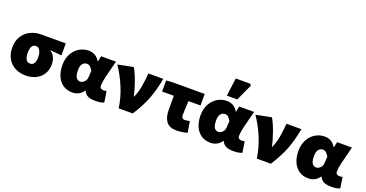

<svg xmlns="http://www.w3.org/2000/svg" viewBox="-38 -1660 4687 2461"><g transform="rotate(20 2305.0 -429.5)"><path d="M38 -268Q38 -359 78.5 -422.5Q119 -486 185.5 -518Q252 -550 329 -550H665V-386Q567 -397 509 -400V-396Q547 -376 568 -332.5Q589 -289 589 -235Q589 -160 555 -104Q521 -48 459.5 -17.5Q398 13 319 13Q240 13 176 -20Q112 -53 75 -116.5Q38 -180 38 -268ZM394 -257Q394 -314 375 -351Q356 -388 321 -388Q284 -388 266 -360Q248 -332 248 -268Q248 -211 266.5 -180.5Q285 -150 321 -150Q357 -150 375.5 -177Q394 -204 394 -257Z M719 -278Q719 -364 754.5 -429Q790 -494 848.5 -529Q907 -564 975 -564Q1021 -564 1059 -544Q1097 -524 1127 -475H1131L1147 -550H1350L1337 -501Q1307 -390 1290 -315Q1273 -240 1273 -197Q1273 -171 1287.5 -160.5Q1302 -150 1328 -150Q1343 -150 1365 -156L1388 -7Q1345 13 1275 13Q1207 13 1169.5 -4.5Q1132 -22 1111 -67H1107Q1053 13 955 13Q884 13 830.5 -22.5Q777 -58 748 -123.5Q719 -189 719 -278ZM1087 -241 1093 -332Q1073 -365 1055 -381.5Q1037 -398 1010 -398Q976 -398 952.5 -370Q929 -342 929 -280Q929 -153 1005 -153Q1033 -153 1059 -178Q1085 -203 1087 -241Z M1378 -522 1588 -564Q1626 -501 1664 -393.5Q1702 -286 1717 -208H1721Q1755 -285 1768.5 -360.5Q1782 -436 1792 -550H1995Q1966 -393 1920 -271Q1874 -149 1779 0H1587Q1567 -142 1510.5 -276.5Q1454 -411 1378 -522Z M2196 -203V-393H2036V-544L2124 -550H2560V-393H2396Q2388 -289 2388 -197Q2388 -149 2432 -149Q2456 -149 2500 -159L2525 -7Q2443 14 2378 14Q2281 14 2238.5 -43Q2196 -100 2196 -203Z M2603 -278Q2603 -364 2638.5 -429Q2674 -494 2732.5 -529Q2791 -564 2859 -564Q2905 -564 2943 -544Q2981 -524 3011 -475H3015L3031 -550H3234L3221 -501Q3191 -390 3174 -315Q3157 -240 3157 -197Q3157 -171 3171.5 -160.5Q3186 -150 3212 -150Q3227 -150 3249 -156L3272 -7Q3229 13 3159 13Q3091 13 3053.5 -4.5Q3016 -22 2995 -67H2991Q2937 13 2839 13Q2768 13 2714.5 -22.5Q2661 -58 2632 -123.5Q2603 -189 2603 -278ZM2971 -241 2977 -332Q2957 -365 2939 -381.5Q2921 -398 2894 -398Q2860 -398 2836.5 -370Q2813 -342 2813 -280Q2813 -153 2889 -153Q2917 -153 2943 -178Q2969 -203 2971 -241ZM2866 -873H3066L3079 -852L2976 -627H2834Z M3262 -522 3472 -564Q3510 -501 3548 -393.5Q3586 -286 3601 -208H3605Q3639 -285 3652.5 -360.5Q3666 -436 3676 -550H3879Q3850 -393 3804 -271Q3758 -149 3663 0H3471Q3451 -142 3394.5 -276.5Q3338 -411 3262 -522Z M3938 -278Q3938 -364 3973.5 -429Q4009 -494 4067.5 -529Q4126 -564 4194 -564Q4240 -564 4278 -544Q4316 -524 4346 -475H4350L4366 -550H4569L4556 -501Q4526 -390 4509 -315Q4492 -240 4492 -197Q4492 -171 4506.5 -160.5Q4521 -150 4547 -150Q4562 -150 4584 -156L4607 -7Q4564 13 4494 13Q4426 13 4388.5 -4.5Q4351 -22 4330 -67H4326Q4272 13 4174 13Q4103 13 4049.5 -22.5Q3996 -58 3967 -123.5Q3938 -189 3938 -278ZM4306 -241 4312 -332Q4292 -365 4274 -381.5Q4256 -398 4229 -398Q4195 -398 4171.5 -370Q4148 -342 4148 -280Q4148 -153 4224 -153Q4252 -153 4278 -178Q4304 -203 4306 -241Z"/></g></svg>

Font: Nebula Sans Black
Style: Regular
Weight: 900
Designer: Paul D. Hunt for Adobe (as Source Sans)
Foundry: Nebula Entertainment & Broadcasting LLC
Version: Version 1.010